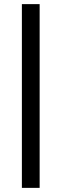

<svg xmlns="http://www.w3.org/2000/svg" viewBox="-20 -830 302 930"><path d="M86 -810H172V80H86Z"/></svg>

Font: Murecho Thin Medium
Style: Regular
Weight: 500
Version: Version 1.010